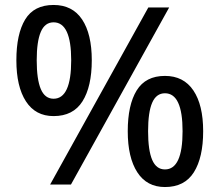

<svg xmlns="http://www.w3.org/2000/svg" viewBox="-20 -744 884 774"><path d="M196 -724Q272 -724 311 -665.5Q350 -607 350 -501Q350 -395 312.5 -335.5Q275 -276 196 -276Q123 -276 84.5 -335.5Q46 -395 46 -501Q46 -607 81.5 -665.5Q117 -724 196 -724ZM196 -654Q161 -654 144.5 -615.5Q128 -577 128 -501Q128 -424 144.5 -385Q161 -346 196 -346Q267 -346 267 -501Q267 -654 196 -654ZM662 -714 266 0H182L578 -714ZM645 -438Q720 -438 759.5 -379.5Q799 -321 799 -215Q799 -109 761.5 -49.5Q724 10 645 10Q572 10 533.5 -49.5Q495 -109 495 -215Q495 -321 531 -379.5Q567 -438 645 -438ZM645 -368Q610 -368 593.5 -330Q577 -292 577 -215Q577 -138 593.5 -99.5Q610 -61 645 -61Q716 -61 716 -215Q716 -368 645 -368Z"/></svg>

Font: Noto Sans New Tai Lue Medium
Style: Regular
Weight: 500
Version: Version 2.003